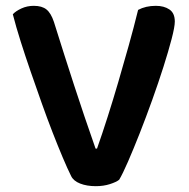

<svg xmlns="http://www.w3.org/2000/svg" viewBox="-20 -631 649 659"><path d="M389 -14Q379 -6 357 1Q335 8 309 8Q278 8 255 -1Q232 -10 224 -27Q212 -51 195.5 -90Q179 -129 160.5 -176.5Q142 -224 123 -277.5Q104 -331 85.5 -384.5Q67 -438 51 -488.5Q35 -539 24 -582Q34 -593 53.5 -602Q73 -611 96 -611Q124 -611 139.5 -598.5Q155 -586 165 -556Q200 -444 234.5 -338Q269 -232 308 -121H313Q331 -172 349.5 -230Q368 -288 386 -349.5Q404 -411 421.5 -473.5Q439 -536 454 -597Q480 -611 515 -611Q543 -611 561.5 -598.5Q580 -586 580 -557Q580 -539 569 -497Q558 -455 541 -401.5Q524 -348 502.5 -288Q481 -228 459.5 -173.5Q438 -119 419.5 -76.5Q401 -34 389 -14Z"/></svg>

Font: Baloo Paaji 2 SemiBold
Style: Regular
Weight: 600
Designer: Shuchita Grover, Noopur Datye and Ek Type
Foundry: Ek Type
Version: Version 1.640;hotconv 1.0.111;makeotfexe 2.5.65597; ttfautoh